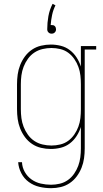

<svg xmlns="http://www.w3.org/2000/svg" viewBox="-20 -771 540 1004"><path d="M247 213Q216 213 186 206Q156 199 131 181Q106 163 91.5 135Q77 107 75 77H95Q96 104 109.5 128Q123 152 145 167.5Q167 183 193.5 189Q220 195 247 195Q270 195 293 189.5Q316 184 335 170.5Q354 157 367.5 137.5Q381 118 389 96.5Q397 75 400 51.5Q403 28 403 5V-107Q395 -82 380.5 -59.5Q366 -37 345 -21Q324 -5 298 1.5Q272 8 246 8Q220 8 194.5 2Q169 -4 147.5 -18.5Q126 -33 110.5 -54Q95 -75 85.5 -99Q76 -123 72.5 -148.5Q69 -174 69 -200V-330Q69 -356 72.5 -381.5Q76 -407 85.5 -431Q95 -455 110.5 -476Q126 -497 147.5 -511.5Q169 -526 194.5 -532Q220 -538 246 -538Q272 -538 298 -531.5Q324 -525 345 -509Q366 -493 380.5 -470.5Q395 -448 403 -423V-530H483V-512H423V5Q423 31 419.5 56.5Q416 82 406.5 106Q397 130 381.5 151Q366 172 344.5 186.5Q323 201 298 207Q273 213 247 213ZM249 -10Q272 -10 295 -15.5Q318 -21 336.5 -34.5Q355 -48 368.5 -67.5Q382 -87 390 -109Q398 -131 400.5 -154Q403 -177 403 -200V-330Q403 -353 400.5 -376Q398 -399 390 -421Q382 -443 368.5 -462.5Q355 -482 336.5 -495.5Q318 -509 295 -514.5Q272 -520 249 -520Q226 -520 202.5 -514.5Q179 -509 159.5 -496Q140 -483 126 -463.5Q112 -444 103.5 -422Q95 -400 92 -377Q89 -354 89 -330V-200Q89 -176 92 -153Q95 -130 103.5 -108Q112 -86 126 -66.5Q140 -47 159.5 -34Q179 -21 202.5 -15.5Q226 -10 249 -10ZM250 -595Q245 -595 241 -596.5Q237 -598 233.5 -601.5Q230 -605 228.5 -609Q227 -613 227 -618Q227 -652 233 -686Q239 -720 255 -751L270 -743Q258 -719 252.5 -693Q247 -667 245 -640Q247 -640 248 -640Q249 -640 250 -640Q255 -640 259 -639Q263 -638 266.5 -634.5Q270 -631 271.5 -626.5Q273 -622 273 -618Q273 -613 271.5 -609Q270 -605 266.5 -601.5Q263 -598 259 -596.5Q255 -595 250 -595Z"/></svg>

Font: Iosevka Slab Thin
Style: Regular
Weight: 100
Monospace: yes
Designer: Belleve Invis
Foundry: Belleve Invis
Version: Version 11.1.0; ttfautohint (v1.8.3)